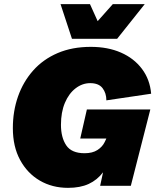

<svg xmlns="http://www.w3.org/2000/svg" viewBox="-20 -896 760 926"><path d="M308 10Q232 10 172 -25Q112 -60 77 -124.5Q42 -189 42 -278Q42 -360 67 -431Q92 -502 140 -556Q188 -610 258 -640Q328 -670 418 -670Q500 -670 563 -642.5Q626 -615 664.5 -564Q703 -513 709 -444L493 -412Q493 -447 474.5 -471Q456 -495 415 -495Q377 -495 344.5 -470Q312 -445 293 -400Q274 -355 274 -294Q274 -233 299.5 -195Q325 -157 388 -157Q426 -157 450 -172.5Q474 -188 485 -211L493 -228H367L399 -368H705L611 0H463L477 -65Q449 -28 408 -9Q367 10 308 10ZM327 -709 272 -876H414L451 -794L524 -876H678L545 -709Z"/></svg>

Font: Work Sans Black
Style: Italic
Weight: 900
Italic angle: -13°
Designer: Wei Huang
Foundry: Wei Huang
Version: Version 2.009; ttfautohint (v1.8.3)